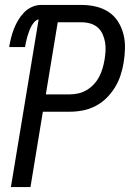

<svg xmlns="http://www.w3.org/2000/svg" viewBox="-20 -755 540 775"><path d="M24 0 136 -677Q125 -674 117.5 -665Q110 -656 105 -646Q100 -636 96.5 -626Q93 -616 90 -606Q87 -596 85 -585.5Q83 -575 81 -565H17Q20 -583 24.5 -601.5Q29 -620 36 -638Q43 -656 53 -673Q63 -690 77 -704.5Q91 -719 109 -727Q127 -735 145 -735H310Q339 -735 367 -728.5Q395 -722 418 -707Q441 -692 456 -668.5Q471 -645 478 -618Q485 -591 484.5 -561.5Q484 -532 479 -502Q475 -477 466.5 -451Q458 -425 443.5 -401.5Q429 -378 409 -358.5Q389 -339 364.5 -326.5Q340 -314 313.5 -309Q287 -304 261 -304H153L103 0ZM165 -374H261Q279 -374 296.5 -378Q314 -382 330 -391.5Q346 -401 359 -415Q372 -429 380.5 -445.5Q389 -462 394 -479Q399 -496 402 -514Q405 -532 406 -550Q407 -568 404 -585Q401 -602 394 -617.5Q387 -633 374.5 -644Q362 -655 345 -660Q328 -665 310 -665H213Z"/></svg>

Font: Iosevka Term Oblique
Style: Regular
Weight: 400
Italic angle: -9°
Monospace: yes
Designer: Belleve Invis
Foundry: Belleve Invis
Version: Version 31.4.0